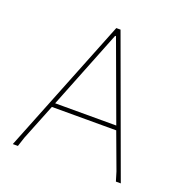

<svg xmlns="http://www.w3.org/2000/svg" viewBox="-117 -742 810 847"><g transform="rotate(20 288.0 -318.5)"><path d="M307 -637 540 0H517L504 -43L441 -213H139L71 -43L57 0H33L287 -637ZM294 -603 147 -233H434L298 -603Z"/></g></svg>

Font: Alegreya Sans SC Thin
Style: Regular
Weight: 100
Designer: Juan Pablo del Peral
Foundry: Huerta Tipografica
Version: Version 2.007